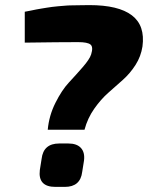

<svg xmlns="http://www.w3.org/2000/svg" viewBox="-20 -732 580 752"><path d="M77 -565V-686Q83 -687 100.5 -690.5Q118 -694 122.5 -695Q127 -696 142.5 -698.5Q158 -701 164 -702Q170 -703 184.5 -705Q199 -707 208 -707.5Q217 -708 232 -709.5Q247 -711 261 -711Q275 -711 292.5 -711.5Q310 -712 330 -712Q444 -712 496.5 -672Q549 -632 538 -550Q532 -511 511 -478Q490 -445 461.5 -419.5Q433 -394 404 -368.5Q375 -343 349 -306Q323 -269 311 -224H167Q172 -279 197 -329Q222 -379 249.5 -408.5Q277 -438 304 -469Q331 -500 337 -519Q346 -548 334.5 -557.5Q323 -567 286 -567Q215 -567 77 -565ZM212 -170H248Q281 -170 297 -152.5Q313 -135 309 -103L302 -59Q295 0 234 0H197Q128 0 136 -66L143 -110Q150 -170 212 -170Z"/></svg>

Font: Exo 2.0 Extra Bold
Style: Italic
Weight: 800
Italic angle: -8°
Designer: Natanael Gama
Version: Version 1.001;PS 001.001;hotconv 1.0.70;makeotf.lib2.5.58329